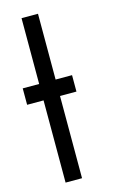

<svg xmlns="http://www.w3.org/2000/svg" viewBox="-127 -970 586 940"><g transform="rotate(-15 166.5 -500.5)"><path d="M83.3 -916.7H166.7V-583.3H250V-500H166.7V-83.3H83.3V-500H0V-583.3H83.3Z"/></g></svg>

Font: Galmuri11 Condensed
Style: Regular
Weight: 400
Width: 3
Designer: Lee Minseo (quiple)
Version: Version 2.399;hotconv 1.1.1;makeotfexe 2.6.0 DEVELOPMENT